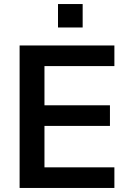

<svg xmlns="http://www.w3.org/2000/svg" viewBox="-20 -930 637 950"><path d="M77 0V-705H546V-603H200V-409H524V-307H200V-102H546V0ZM267 -794V-910H389V-794Z"/></svg>

Font: Nunito Sans 12pt ExtraLight
Style: Regular
Weight: 200
Designer: Vernon Adams
Foundry: Vernon Adams
Version: Version 3.101;gftools[0.9.27]